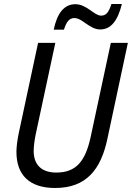

<svg xmlns="http://www.w3.org/2000/svg" viewBox="-20 -928 658 958"><path d="M248 -780H299C311 -818 325 -838 351 -838C391 -838 427 -781 480 -781C531 -781 567 -821 588 -908H536C522 -866 510 -850 484 -850C450 -850 413 -907 356 -907C300 -907 265 -862 248 -780ZM255 10C412 10 484 -84 516 -236L618 -714H533L432 -243C406 -125 361 -67 261 -67C187 -67 148 -106 148 -175C148 -195 152 -228 158 -257L256 -714H170L73 -261C66 -226 62 -194 62 -170C62 -55 127 10 255 10Z"/></svg>

Font: Noto Sans SemiCondensed
Style: Italic
Weight: 400
Width: 4
Italic angle: -12°
Designer: Monotype Design Team
Foundry: Monotype Imaging Inc.
Version: Version 2.013